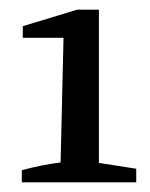

<svg xmlns="http://www.w3.org/2000/svg" viewBox="-20 -751 310 396"><path d="M25 -375V-400Q66 -411 105 -416L111 -673H27V-697L139 -731H184V-415L261 -403V-375Z"/></svg>

Font: Piazzolla SC Medium
Style: Regular
Weight: 500
Designer: Juan Pablo del Peral
Foundry: Huerta Tipografica
Version: Version 1.330